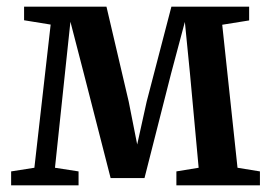

<svg xmlns="http://www.w3.org/2000/svg" viewBox="-20 -558 816 578"><path d="M13.5 0V-42L83.5 -53L132.5 -484L52.5 -497V-538H300.5L367.5 -252L393 -123L421.5 -252L496 -538H730V-496.5L649 -483.5L695 -53L762.5 -42V0H511V-42L578 -53L552 -335.5L536.5 -492L495 -336.5L415 -22H313L232 -338L192 -492.5L175.5 -337L145.5 -53L216.5 -42V0Z"/></svg>

Font: Merriweather 60pt SemiBold
Style: Regular
Weight: 600
Version: Version 2.100